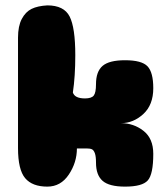

<svg xmlns="http://www.w3.org/2000/svg" viewBox="-20 -694 623 714"><path d="M302 -142H266Q266 -90 236 -45Q206 0 156 0Q100 0 73.5 -31.5Q47 -63 47 -143V-554Q47 -597 61 -623.5Q75 -650 97.5 -661Q120 -672 156 -674Q218 -674 239 -632.5Q260 -591 260 -489Q260 -410 251 -350Q258 -328 296 -328Q320 -328 328.5 -338.5Q337 -349 337 -381Q337 -428 361.5 -449Q386 -470 445 -470Q507 -470 528.5 -447.5Q550 -425 550 -366Q550 -304 513 -270Q476 -236 430 -236Q477 -236 513.5 -207.5Q550 -179 550 -122Q550 -46 529.5 -23Q509 0 445 0Q386 0 361.5 -21.5Q337 -43 337 -89Q337 -112 333 -123.5Q329 -135 322.5 -138.5Q316 -142 302 -142Z"/></svg>

Font: Coiny 2.0
Style: Regular
Weight: 400
Version: Version 1.001 July 11, 2018